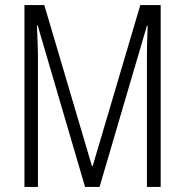

<svg xmlns="http://www.w3.org/2000/svg" viewBox="-20 -734 725 754"><path d="M314 0 128 -634H125Q127 -586 128 -559Q129 -532 129 -519V0H76V-714H154L341 -82H344L531 -714H611V0H557V-516Q557 -530 557.5 -557.5Q558 -585 560 -633H557L371 0Z"/></svg>

Font: Noto Sans ExtraCondensed Light
Style: Regular
Weight: 300
Width: 2
Designer: Monotype Design Team
Foundry: Monotype Imaging Inc.
Version: Version 2.013; ttfautohint (v1.8.4.7-5d5b)